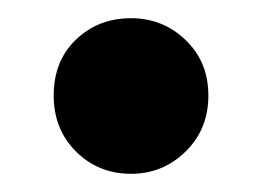

<svg xmlns="http://www.w3.org/2000/svg" viewBox="-20 -184 287 211"><path d="M124 7Q88 7 63.5 -17.5Q39 -42 39 -79Q39 -117 63.5 -140.5Q88 -164 124 -164Q159 -164 184 -140Q209 -116 209 -79Q209 -42 184 -17.5Q159 7 124 7Z"/></svg>

Font: Belfius21
Style: Bold
Weight: 700
Designer: Montserrat's base design by Julieta Ulanovsky, modified by Coast SPRL for Belfius Bank NV.
Foundry: Montserrat's base design by Julieta Ulanovsky, modified by Coast SPRL for Belfius Bank NV.
Version: Version 2.000;FEAKit 1.0